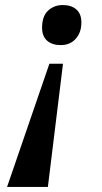

<svg xmlns="http://www.w3.org/2000/svg" viewBox="-20 -563 403 762"><path d="M147 -453Q147 -499 171 -521Q195 -543 229 -543Q263 -543 283 -525.5Q303 -508 303 -474Q303 -434 280.5 -409Q258 -384 221 -384Q187 -384 167 -401.5Q147 -419 147 -453ZM176 -310H230L170 179H8Z"/></svg>

Font: Noto Serif Narrow
Style: Bold Italic
Weight: 700
Width: 4
Italic angle: -12°
Designer: Monotype Design Team
Foundry: Monotype Imaging Inc.
Version: Version 1.001